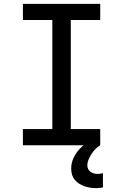

<svg xmlns="http://www.w3.org/2000/svg" viewBox="-20 -755 640 998"><path d="M99 0V-84H252V-651H99V-735H501V-651H348V-84H501V0ZM479 223Q464 223 448.5 220.5Q433 218 418.5 213Q404 208 391 199.5Q378 191 368 178.5Q358 166 354 151Q350 136 350 121Q350 91 363.5 63.5Q377 36 398 15Q419 -6 445.5 -21Q472 -36 501 -44V0Q487 8 475.5 20Q464 32 455.5 45.5Q447 59 440.5 74Q434 89 434 106Q434 115 438.5 124Q443 133 451 138.5Q459 144 468.5 146.5Q478 149 488 149Q495 149 502 148Q509 147 515 145V219Q507 221 497.5 222Q488 223 479 223Z"/></svg>

Font: Iosevka HT Medium Extended
Style: Regular
Weight: 500
Width: 7
Monospace: yes
Designer: Belleve Invis
Foundry: Belleve Invis
Version: Version 32.3.0; ttfautohint (v1.8.4)